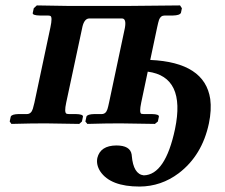

<svg xmlns="http://www.w3.org/2000/svg" viewBox="-20 -454 827 705"><path d="M165 -353Q173.3 -391.6 165 -395.5Q161.1 -397 155.3 -397H126.5Q99.6 -397.5 100.1 -405.8L104 -423.8L115.2 -434.1L238.8 -432.1H313H438Q438.5 -432.1 641.1 -434.1L647.9 -423.8L644.5 -407.2Q640.6 -397.5 614.3 -397H584.5Q569.8 -397 564 -381.3Q561 -372.1 557.1 -354L531.7 -233.9Q731.9 -225.1 752 -90.3Q757.3 -50.3 747.1 -1Q722.2 116.7 636.2 182.1Q571.8 230.5 492.7 231Q385.3 231 348.1 175.3Q332.5 150.9 337.4 126Q348.6 80.6 407.2 80.1Q458 80.1 463.4 113.3Q463.9 116.2 463.9 118.2Q469.7 185.5 507.8 189.9Q586.9 188 622.6 20Q662.6 -172.4 522.5 -190.9L498.5 -77.1Q490.7 -40 499 -36.1Q502.9 -35.2 507.3 -35.2H537.6Q564.5 -34.7 563.5 -25.9L559.6 -7.8L548.8 1L420.4 -1Q369.1 -1 300.8 1L293.5 -7.8L297.4 -25.9Q300.8 -34.7 326.7 -35.2H353.5Q368.7 -35.2 374.5 -53.2Q377 -61 380.4 -77.1L438.5 -351.1Q444.8 -385.7 428.2 -386.2H308.1Q290 -386.2 282.7 -356Q282.2 -353 281.7 -351.1L223.1 -77.1Q215.3 -41 224.1 -36.6Q228 -35.2 233.4 -35.2H258.3Q285.2 -34.7 284.7 -25.9L280.8 -7.8L271 1L146 -1Q93.8 -1 22 1L15.6 -7.8L19.5 -25.9Q23.4 -34.7 48.3 -35.2H78.6Q94.7 -35.2 100.6 -54.7Q103 -63 106.4 -77.1Z"/></svg>

Font: Linux Libertine Slanted O
Style: Bold Slanted
Weight: 700
Designer: Philipp H. Poll
Foundry: Philipp H. Poll
Version: Version 5.0.0